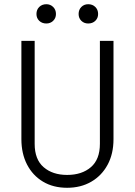

<svg xmlns="http://www.w3.org/2000/svg" viewBox="-20 -881 640 911"><path d="M518.5 -687V-220.5Q518.5 -151 490.5 -99.2Q462.5 -47.5 413 -18.8Q363.5 10 298.5 10Q232.5 10 183.8 -19.2Q135 -48.5 108.2 -100.5Q81.5 -152.5 81.5 -220.5V-687H144.5V-198.5Q144.5 -124.5 187 -87.8Q229.5 -51 298.5 -51Q368.5 -51 411.2 -87.8Q454 -124.5 454 -198.5V-687ZM200 -769.5Q179.5 -769.5 166.2 -782.2Q153 -795 153 -814.5Q153 -835 166.2 -848Q179.5 -861 200 -861Q219 -861 232.2 -848Q245.5 -835 245.5 -814.5Q245.5 -795 232.2 -782.2Q219 -769.5 200 -769.5ZM398.5 -769.5Q379 -769.5 366 -782.2Q353 -795 353 -814.5Q353 -835 366 -848Q379 -861 398.5 -861Q419 -861 432.2 -848Q445.5 -835 445.5 -814.5Q445.5 -795 432.2 -782.2Q419 -769.5 398.5 -769.5Z"/></svg>

Font: Fira Code Light Light
Style: Regular
Weight: 300
Monospace: yes
Version: Version 5.002